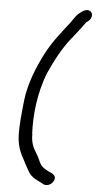

<svg xmlns="http://www.w3.org/2000/svg" viewBox="-61 -710 494 983"><g transform="rotate(5 186.5 -218.5)"><path d="M53 -2C55 48 70 84 90 119C101 140 110 158 122 178C140 208 173 218 200 233L201 234C217 241 239 234 250 216C273 181 227 169 219 165C192 150 181 143 169 114C164 103 159 92 150 78C132 50 121 23 122 -17V-18H121C116 -107 127 -228 170 -335C200 -403 239 -475 280 -524C301 -551 322 -576 340 -602C347 -612 344 -610 355 -617C363 -623 370 -632 372 -641C376 -658 367 -674 348 -674C332 -674 319 -663 314 -659C289 -642 279 -618 263 -598C223 -547 179 -493 145 -426C110 -356 75 -273 65 -185C58 -119 51 -58 53 -2Z"/></g></svg>

Font: Stray Cat
Style: ExBdExtObl
Weight: 800
Version: Version 1.0